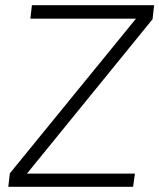

<svg xmlns="http://www.w3.org/2000/svg" viewBox="-20 -720 614 740"><path d="M493 0H12L18 -52L504 -648H97L103 -700H574L568 -646L84 -51H500Z"/></svg>

Font: Kulim Park ExtraLight
Style: Italic
Weight: 275
Italic angle: -8°
Designer: Noponies / Dale Sattler
Foundry: Noponies
Version: Version 1.000; ttfautohint (v1.8.3)